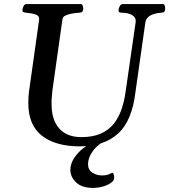

<svg xmlns="http://www.w3.org/2000/svg" viewBox="-20 -713 841 954"><path d="M376 14.2Q256.8 14.2 188.7 -38.3Q120.6 -90.8 120.6 -201.7Q120.6 -216.8 121.6 -231.4Q122.6 -246.1 124 -257.3L174.3 -614.3Q176.3 -631.3 164.1 -637.9Q151.9 -644.5 135.3 -646.5Q118.7 -648.4 105.2 -650.4Q91.8 -652.3 91.3 -660.2Q91.3 -670.9 96.7 -681.9Q102.1 -692.9 111.8 -692.9H380.9Q388.2 -692.9 390.9 -684.6Q393.6 -676.3 393.6 -668.9Q393.6 -650.9 375 -649.9Q356 -648.9 337.2 -645.5Q318.4 -642.1 305.2 -635.7Q292 -629.4 290.5 -618.7L240.7 -266.1Q238.3 -246.6 237.1 -227.8Q235.8 -209 236.3 -192.9Q236.8 -116.2 274.9 -74Q313 -31.7 384.3 -31.7Q441.4 -31.7 481 -49.3Q520.5 -66.9 545.2 -97.9Q569.8 -128.9 584 -170.4Q598.1 -211.9 604.5 -259.8L654.3 -605Q656.2 -625.5 637.5 -637.5Q618.7 -649.4 584 -649.9Q568.8 -649.9 568.8 -660.2Q568.8 -670.9 574.7 -681.9Q580.6 -692.9 589.8 -692.9H788.6Q796.4 -692.9 798.6 -684.3Q800.8 -675.8 800.8 -669.4Q800.8 -650.4 782.7 -649.9Q749 -647.9 727.1 -636Q705.1 -624 702.1 -600.6L653.3 -257.3Q636.2 -111.3 565.9 -48.6Q495.6 14.2 376 14.2ZM510.7 -46.4 521.5 -24.9Q470.7 -0.5 444.1 33.9Q417.5 68.4 417.5 103.5Q417.5 131.8 439.7 145.3Q461.9 158.7 485.8 158.7Q499.5 158.7 509.5 156.7Q519.5 154.8 536.1 146Q540 144 543.7 150.4Q547.4 156.7 547.4 168.5Q547.4 183.6 535.6 192.4Q519.5 205.1 494.6 212.9Q469.7 220.7 441.9 220.7Q386.7 220.7 358.2 193.4Q329.6 166 329.6 131.3Q329.6 98.6 351.6 67.4Q373.5 36.1 408.9 12.7Q444.3 -10.7 483.4 -19.5Z"/></svg>

Font: Gelasio Medium
Style: Italic
Weight: 500
Italic angle: -8.5°
Designer: Eben Sorkin
Foundry: Eben Sorkin
Version: Version 1.008